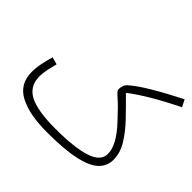

<svg xmlns="http://www.w3.org/2000/svg" viewBox="-164 -922 1158 1158"><g transform="rotate(45 415.0 -343.0)"><path d="M360 21Q210 21 124 -24Q38 -69 38 -172Q38 -208 46.5 -248.5Q55 -289 65 -323L112 -310Q105 -285 97.5 -250.5Q90 -216 90 -184Q90 -103 158.5 -66.5Q227 -30 382 -30Q542 -30 627.5 -57.5Q713 -85 713 -147Q713 -185 689 -229Q665 -273 619 -322Q551 -396 516.5 -425.5Q482 -455 482 -466Q482 -502 500 -520Q541 -558 623.5 -607Q706 -656 807 -707L830 -662Q725 -610 651.5 -566Q578 -522 529 -484Q589 -425 642 -369.5Q695 -314 728.5 -258.5Q762 -203 762 -145Q762 -92 723.5 -55Q685 -18 596.5 1.5Q508 21 360 21Z"/></g></svg>

Font: Noto Sans Arabic SemCond Light
Style: Regular
Weight: 300
Width: 4
Designer: Monotype Design Team, Nadine Chahine, Nizar Qandah and Khaled Hosny
Foundry: Monotype Imaging Inc.
Version: Version 2.012; ttfautohint (v1.8.4.7-5d5b)